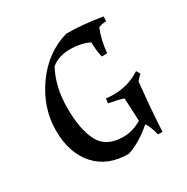

<svg xmlns="http://www.w3.org/2000/svg" viewBox="-131 -647 753 773"><g transform="rotate(-30 246.0 -260.5)"><path d="M269 -58Q312 -58 354 -83L349 -190Q321 -199 281 -206L284 -227Q308 -225 319 -225Q388 -225 444 -262L454 -244Q442 -233 432 -221Q418 -85 414 3H393Q385 -34 369 -58Q311 -7 252 12Q155 12 100 -49.5Q45 -111 45 -215.5Q45 -320 110 -412Q175 -504 276 -533Q349 -533 441 -518L440 -496Q421 -496 404 -489Q385 -444 379 -382H354Q346 -416 346 -452Q308 -471 256 -471Q204 -471 170 -443Q130 -370 130 -270.5Q130 -171 159.5 -114.5Q189 -58 269 -58Z"/></g></svg>

Font: Almendra SC
Style: Regular
Weight: 400
Designer: Ana Sanfelippo
Foundry: Ana Sanfelippo
Version: Version 1.002